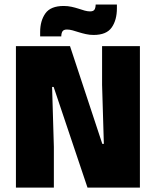

<svg xmlns="http://www.w3.org/2000/svg" viewBox="-20 -848 704 868"><path d="M296.5 -639.5 442.5 -197.5H449.5L441.5 -464.5V-639.5H612.5V0H375.5L222.5 -455H215.5L223.5 -184V0H52V-639.5ZM403 -690Q385 -690 368.2 -693.8Q351.5 -697.5 336.5 -702.2Q321.5 -707 308 -710.8Q294.5 -714.5 283 -714.5Q268.5 -714.5 263 -707Q257.5 -699.5 257 -684V-683.5H161.5V-703Q161.5 -754 185.2 -787.5Q209 -821 268 -821Q287 -821 303.8 -817.2Q320.5 -813.5 335 -808.8Q349.5 -804 362.5 -800.2Q375.5 -796.5 387 -796.5Q401.5 -796.5 406.8 -804Q412 -811.5 412.5 -827V-827.5H508.5V-810.5Q508.5 -757.5 485 -723.8Q461.5 -690 403 -690Z"/></svg>

Font: Anek Gurmukhi Medium ExtraBold
Style: Regular
Weight: 800
Version: Version 1.003